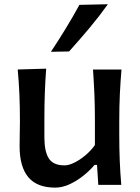

<svg xmlns="http://www.w3.org/2000/svg" viewBox="-20 -856 649 889"><path d="M235.8 12.7Q151.4 12.7 111.1 -35.6Q70.8 -84 70.8 -178.2Q70.8 -212.9 71.5 -239.3Q72.3 -265.6 72.3 -292Q72.3 -363.3 69.8 -419.7Q67.4 -476.1 62 -534.2L193.8 -538.1Q189.5 -480 187.5 -423.8Q185.5 -367.7 185.5 -305.2V-219.7Q185.5 -155.3 205.8 -122.8Q226.1 -90.3 279.3 -90.3Q298.3 -90.3 324 -102.8Q349.6 -115.2 375.2 -136.7Q400.9 -158.2 419.4 -184.1V-305.2Q419.4 -367.7 417 -421.9Q414.6 -476.1 410.6 -534.2H542.5Q537.6 -476.1 534.9 -419.7Q532.2 -363.3 532.2 -292V-234.4Q532.2 -168 534.4 -113.3Q536.6 -58.6 541.5 0H435.1L429.2 -92.3H417.5Q397 -67.4 366.9 -43.2Q336.9 -19 303 -3.2Q269 12.7 235.8 12.7ZM215.8 -616.2Q252 -670.9 284.9 -724.9Q317.9 -778.8 347.7 -833.5L479.5 -836.4Q439.5 -780.3 393.8 -725.8Q348.1 -671.4 299.8 -617.7Z"/></svg>

Font: Pinar DS4-Medium
Style: Regular
Weight: 500
Designer: Amin Abedi
Version: Version 2.000